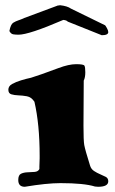

<svg xmlns="http://www.w3.org/2000/svg" viewBox="-20 -694 439 736"><path d="M212 8Q159 8 75 22Q50 22 50 -4Q50 -23 60.5 -28Q71 -33 85 -33.5Q99 -34 112.5 -35Q126 -36 131 -46V-56L132 -87V-97Q132 -217 112 -304Q100 -322 83 -325Q66 -328 50.5 -328.5Q35 -329 23.5 -332.5Q12 -336 12 -350Q12 -364 26.5 -372Q41 -380 60.5 -386Q80 -392 99 -396Q117 -402 141 -410L204 -433Q244 -448 272 -448Q300 -448 303.5 -442.5Q307 -437 307 -417Q307 -397 301 -385L300 -212Q300 -155 303 -138Q307 -117 325 -60Q329 -46 340.5 -38.5Q352 -31 364 -26Q376 -21 385.5 -16Q395 -11 395 1Q395 22 356 22L344 21Q302 8 212 8ZM221 -617Q91 -561 51 -561Q39 -561 30.5 -562.5Q22 -564 16 -575Q21 -601 31 -607Q41 -613 50.5 -616Q60 -619 73 -625L202 -673H205L210 -674Q238 -671 252 -661L383 -597Q385 -595 390 -586Q395 -577 395 -571Q395 -559 370 -559L240 -611Q236 -615 231.5 -616Q227 -617 225 -617.5Q223 -618 223 -617.5Q223 -617 222 -617Z"/></svg>

Font: Miltonian Tattoo
Style: Regular
Weight: 400
Designer: Pablo Impallari
Foundry: Pablo Impallari
Version: Version 1.008